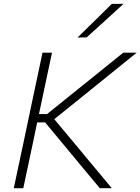

<svg xmlns="http://www.w3.org/2000/svg" viewBox="-20 -990 739 1010"><path d="M52.5 0Q65 -59.5 77 -115.5Q89 -171.5 103 -237L152.5 -472.5Q167 -540 179 -596.5Q191 -653 203.5 -713H253.5Q240.5 -653 228.8 -596.5Q217 -540 202.5 -472.5L185 -390H227.5L389 -520Q445.5 -565.5 500.5 -609.8Q555.5 -654 628.5 -713H699Q627.5 -655 559.5 -600.2Q491.5 -545.5 425 -491.5L265.5 -363L380.5 -225.5Q410 -189.5 444.2 -148.5Q478.5 -107.5 511 -68.8Q543.5 -30 568 0H505Q460 -53.5 421 -100.8Q382 -148 345 -192.5L217.5 -346H175.5L153 -237.5Q139 -171.5 127 -115.5Q115 -59.5 102.5 0ZM388 -792.5Q434.5 -838 478.5 -881.2Q522.5 -924.5 568 -969.5H629.5Q581 -925 532.8 -881.2Q484.5 -837.5 436 -793.5Z"/></svg>

Font: Commissioner ExtraLight
Style: Italic
Weight: 200
Italic angle: -12°
Designer: Kostas Bartsokas
Foundry: Kostas Bartsokas
Version: Version 1.000; ttfautohint (v1.8.3)